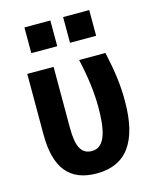

<svg xmlns="http://www.w3.org/2000/svg" viewBox="-116 -843 748 930"><g transform="rotate(-15 258.0 -378.0)"><path d="M97 -636H227V-765H97ZM291 -636H422V-765H291ZM254 9C402 9 475 -92 475 -295C475 -376 466 -444 444 -544H312C333 -452 343 -372 343 -299C343 -196 329 -102 259 -102C206 -102 184 -143 184 -238V-544H52V-240C52 -71 118 9 254 9Z"/></g></svg>

Font: Kathrein 77 Bold Condensed
Style: Regular
Weight: 700
Width: 3
Designer: Lazydogs Typefoundry, based on Open Sans by Ascender Corporation
Foundry: Lazydogs Typefoundry
Version: Version 1.003;PS 001.003;hotconv 1.0.88;makeotf.lib2.5.64775